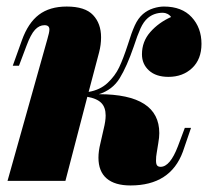

<svg xmlns="http://www.w3.org/2000/svg" viewBox="-20 -553 655 587"><path d="M503 -501Q499 -507 492 -510.5Q485 -514 478 -514Q451 -514 432 -498Q419 -487 409.5 -466Q400 -445 389 -411Q368 -350 346 -314Q324 -278 282 -265Q467 -265 467 -146Q467 -133 464 -116L459 -85Q457 -75 457 -62Q457 -51 460.5 -47Q464 -43 471 -43Q500 -43 524 -106L545 -162H564L539 -89Q501 14 379 14Q331 14 306 -7.5Q281 -29 281 -71Q281 -91 287 -115L297 -159Q303 -183 303 -200Q303 -225 289.5 -238.5Q276 -252 247 -257L180 0H3L125 -434Q131 -454 131 -463Q131 -476 116 -476Q100 -476 87 -462Q74 -448 61 -413L38 -352H19L47 -430Q66 -483 99 -508Q132 -533 184 -533Q240 -533 264.5 -507Q289 -481 289 -439Q289 -416 283 -393L251 -272Q286 -278 309 -299.5Q332 -321 344.5 -347.5Q357 -374 371 -417Q382 -453 392 -475Q402 -497 417 -510Q431 -522 448.5 -527.5Q466 -533 481 -533Q536 -533 566 -500.5Q596 -468 596 -419Q596 -372 567.5 -345Q539 -318 495 -318Q457 -318 435.5 -337.5Q414 -357 414 -387Q414 -426 439.5 -455Q465 -484 503 -501Z"/></svg>

Font: Playfair Display SC Black
Style: Italic
Weight: 900
Italic angle: -14°
Designer: Claus Eggers Sørensen
Foundry: Claus Eggers Sørensen
Version: Version 1.200; ttfautohint (v1.6)